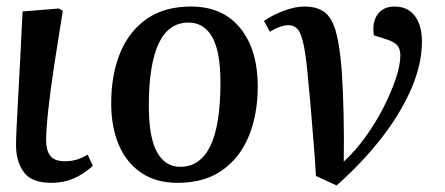

<svg xmlns="http://www.w3.org/2000/svg" viewBox="-20 -545 1361 587"><path d="M137 14Q76 14 52.5 -19Q29 -52 29 -101Q29 -133 35 -237.5Q41 -342 49 -510L160 -519L172 -512Q158 -426 146 -347.5Q134 -269 127.5 -208.5Q121 -148 121 -116Q121 -86 133.5 -69Q146 -52 179 -52Q197 -52 213 -56.5Q229 -61 248 -72L264 -38Q235 -12 204.5 1Q174 14 137 14Z M523 14Q457 14 411.5 -17Q366 -48 343 -102.5Q320 -157 320 -229Q320 -317 347.5 -383.5Q375 -450 429 -487.5Q483 -525 564 -525Q661 -525 714.5 -459Q768 -393 768 -281Q768 -196 741 -129.5Q714 -63 659.5 -24.5Q605 14 523 14ZM531 -35Q592 -35 623 -98.5Q654 -162 654 -293Q654 -387 629 -431.5Q604 -476 556 -476Q435 -476 435 -221Q435 -125 460 -80Q485 -35 531 -35Z M1009 22 946 -7Q944 -42 942 -69Q940 -96 937.5 -124.5Q935 -153 932 -192Q929 -231 923 -291Q917 -364 909.5 -402.5Q902 -441 891 -454.5Q880 -468 863 -468Q838 -468 805 -448L787 -481Q813 -499 847.5 -512Q882 -525 911 -525Q949 -525 972 -508Q995 -491 1007 -448Q1019 -405 1025 -326Q1029 -265 1030.5 -194.5Q1032 -124 1031 -51Q1067 -84 1098.5 -128Q1130 -172 1153.5 -218.5Q1177 -265 1190.5 -306Q1204 -347 1204 -375Q1204 -397 1193.5 -407.5Q1183 -418 1161 -425L1123 -437Q1117 -477 1134.5 -501Q1152 -525 1186 -525Q1227 -525 1248.5 -496Q1270 -467 1270 -418Q1270 -348 1236.5 -271.5Q1203 -195 1144 -120Q1085 -45 1009 22Z"/></svg>

Font: Literata 36pt Medium
Style: Italic
Weight: 500
Italic angle: -2°
Designer: Latin by Veronika Burian and Jose Scaglione. Greek by Irene Vlachou. Cyrillic by Vera Evstafieva
Foundry: TypeTogether
Version: Version 3.002